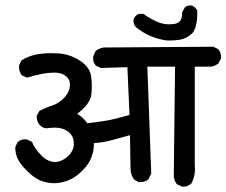

<svg xmlns="http://www.w3.org/2000/svg" viewBox="-20 -746 853 724"><path d="M271 -316.9Q293.9 -303.7 309.1 -281.2Q380.4 -289.6 410.2 -297.1Q439.9 -304.7 468.3 -312.5L460.4 -492.7L360.4 -489.7L341.3 -498.5L340.8 -499.5Q331.1 -510.7 331.1 -526.4Q331.1 -532.7 332 -534.2L340.3 -553.2Q354 -564.9 371.6 -566.9Q372.1 -566.9 784.7 -569.8L802.2 -561Q813.5 -548.8 813.5 -531.7Q813.5 -528.8 813 -524.9L803.2 -506.3Q790 -496.6 774.9 -494.6H714.4V-123.5Q715.3 -115.7 715.3 -108.9Q715.3 -79.6 701.7 -54.2Q688.5 -42 671.9 -42Q666.5 -42 664.6 -43L647 -51.3Q635.3 -66.4 635.3 -85L640.1 -494.6H535.6L550.3 -91.8L539.6 -69.8L538.6 -69.3Q526.4 -59.1 508.3 -59.1Q506.3 -59.1 503.4 -59.1L485.4 -69.3Q472.2 -87.9 472.2 -109.4L470.2 -236.3Q436.5 -227.5 403.6 -218Q370.6 -208.5 334 -206.5Q334 -204.1 334 -202.1Q334 -200.2 333.7 -197.3Q333.5 -194.3 333.3 -190.4Q333 -186.5 332.5 -182.6Q332 -178.7 331.3 -175Q330.6 -171.4 329.6 -167.5Q323.2 -142.1 305.2 -118.7Q297.4 -109.4 288.1 -100.1Q260.7 -73.2 231 -63.5Q207 -55.2 184.6 -55.2Q178.7 -55.2 173.3 -55.7Q146 -58.1 125.5 -68.4Q104 -79.1 80.1 -103.5Q58.6 -124.5 48.1 -144.5Q37.6 -164.6 37.6 -190.4V-191.4L46.4 -210.4L47.4 -210.9Q58.6 -220.7 74.2 -220.7Q80.6 -220.7 82.5 -219.7L101.1 -210.9L101.6 -209Q110.8 -185.5 134.8 -161.1Q159.7 -135.3 187.5 -135.3Q210.9 -135.3 233.4 -154.3Q257.3 -175.3 258.3 -200.7Q258.3 -202.6 258.3 -206.8Q258.3 -210.9 257.3 -217.8Q254.4 -232.9 242.7 -244.6Q231 -256.3 213.4 -261.2Q202.6 -264.6 188 -264.6Q172.9 -264.6 155.3 -262.2Q140.1 -263.2 129.4 -275.1Q118.7 -287.1 118.7 -305.2Q118.7 -307.1 118.7 -310.1L128.9 -328.1Q148.9 -337.9 161.4 -342.5Q173.8 -347.2 179.7 -349.1Q203.1 -357.4 222.2 -377.4Q243.7 -400.4 243.7 -427.2Q243.7 -445.8 231 -457Q215.8 -470.2 194.3 -471.7Q189.5 -472.2 183.6 -472.2Q143.6 -472.2 81.5 -453.1L62 -462.4Q51.8 -476.6 51.8 -492.2Q51.8 -498.5 52.7 -500.5L61 -518.6Q92.8 -537.6 127.4 -542.5Q148.9 -545.4 168 -545.4Q187 -545.4 202.1 -544.4Q243.2 -541.5 279.3 -518.6Q316.4 -495.6 322.8 -461.9Q326.2 -442.9 326.2 -424.8Q326.2 -406.7 324.7 -391.6Q320.8 -354 271 -316.9ZM483.4 -667.5Q483.4 -673.3 484.4 -675.3Q490.2 -687.5 502.4 -693.4L503.9 -693.8H520.5Q548.3 -673.8 578.1 -661.6Q597.2 -654.3 617.7 -654.3Q627.9 -654.3 639.6 -656.2Q666.5 -661.1 666.5 -692.9Q666.5 -694.8 666.5 -698.7L677.2 -718.3Q685.5 -725.6 696.8 -725.6Q702.1 -725.6 704.1 -724.6Q717.8 -718.8 723.6 -706.5L724.1 -705.1V-704.1Q724.1 -661.6 715.8 -639.2Q711.4 -627 704.6 -620.1Q683.6 -600.6 658.2 -596.2Q639.6 -593.3 620.1 -593.3Q612.8 -593.3 609.9 -593.3Q544.9 -601.6 493.7 -642.6Q483.4 -652.3 483.4 -667.5Z"/></svg>

Font: Bakudai
Style: Medium
Weight: 500
Version: Version 1.48